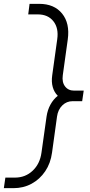

<svg xmlns="http://www.w3.org/2000/svg" viewBox="-57 -800 467 1000"><path d="M-37 180 -29 125H21Q75 125 113 89.2Q151 53.5 159 -5L185.5 -193Q190.5 -227.5 205.8 -255.2Q221 -283 244 -301Q225.5 -319 217.8 -346.2Q210 -373.5 215 -408L241 -595Q249.5 -653.5 221.2 -689.2Q193 -725 140 -725H90L97 -780H147Q225.5 -780 266.5 -729.2Q307.5 -678.5 296 -595L270 -408Q265 -372 281.8 -350Q298.5 -328 329 -328H379L371 -273H321Q290 -273 267.5 -251Q245 -229 240 -193L214 -5Q206.5 50.5 178.5 92Q150.5 133.5 107.8 156.8Q65 180 13 180Z"/></svg>

Font: Mohave Light Light
Style: Italic
Weight: 300
Italic angle: -8°
Version: Version 2.003